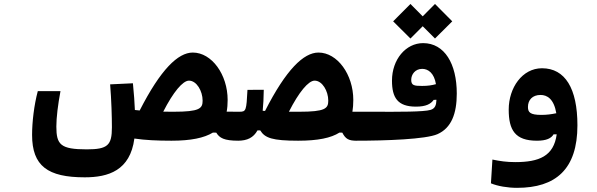

<svg xmlns="http://www.w3.org/2000/svg" viewBox="-20 -695 2970 955"><path d="M1166 4.9C1189.5 4.9 1208.5 -20 1208.5 -75.7C1208.5 -120.1 1196.8 -139.2 1171.9 -139.2C1148.9 -139.2 1127.4 -139.2 1107.4 -139.6C1110.8 -157.2 1112.3 -176.8 1112.3 -197.8C1112.3 -324.2 1033.2 -433.6 939 -433.6C865.2 -433.6 778.8 -349.1 674.8 -145.5C666 -146.5 657.7 -147.5 650.9 -147.9C649.4 -184.6 646.5 -227.1 641.1 -280.8L527.8 -275.4C534.2 -197.3 536.6 -113.3 536.6 -61.5C536.6 27.3 516.1 47.9 411.6 47.9C280.8 47.9 260.3 24.4 260.3 -65.4C260.3 -110.4 268.1 -173.8 280.8 -241.7H168C149.4 -172.4 139.6 -87.4 139.6 -23.9C139.6 130.9 217.8 187 401.4 187C519 187 627.4 153.3 648.4 -5.9C701.7 2 760.7 4.9 833 4.9C929.2 4.9 995.1 -8.8 1039.1 -35.6L1055.7 -35.2C1071.8 -8.8 1094.2 4.9 1166 4.9ZM792 -139.6C841.8 -237.3 889.2 -293.9 919.9 -293.9C958 -293.9 987.8 -242.2 987.8 -194.3C987.8 -155.3 972.7 -139.2 843.3 -139.2C825.2 -139.2 808.1 -139.2 792 -139.6Z M1752 4.9C1775.4 4.9 1794.4 -20 1794.4 -75.7C1794.4 -120.1 1782.7 -139.2 1757.8 -139.2C1749 -139.2 1740.7 -139.2 1732.9 -139.2C1735.8 -157.2 1737.3 -176.8 1737.3 -197.8C1737.3 -324.2 1658.2 -433.6 1564 -433.6C1490.2 -433.6 1402.8 -348.6 1298.3 -143.1C1294.4 -143.6 1290 -144 1286.6 -144C1289.6 -173.8 1291.5 -208.5 1292 -248.5L1210.9 -248C1205.6 -145.5 1204.1 -139.2 1171.9 -139.2L1163.1 4.9C1210 4.9 1240.7 -10.3 1260.7 -46.4H1274.4C1297.4 -8.8 1334 4.9 1462.9 4.9C1561.5 4.9 1626.5 -8.8 1668.5 -35.6L1682.6 -35.2C1698.7 -3.9 1714.4 4.9 1752 4.9ZM1417 -139.2C1466.8 -237.3 1514.2 -293.9 1544.9 -293.9C1583 -293.9 1612.8 -242.2 1612.8 -194.3C1612.8 -155.3 1597.7 -139.2 1468.3 -139.2C1449.2 -139.2 1432.1 -139.2 1417 -139.2Z M1748 4.9C1898.9 4.9 2098.1 -2 2156.2 -27.8C2225.1 -58.6 2252 -129.4 2252 -230C2252 -377.4 2191.4 -480.5 2084.5 -480.5C1998.5 -480.5 1929.7 -399.4 1929.7 -293.9C1929.7 -209.5 1957.5 -164.6 2048.8 -164.6C2098.6 -164.6 2122.6 -177.7 2137.2 -198.2L2150.9 -198.7C2149.9 -172.4 2144.5 -155.3 2121.6 -148.4C2086.9 -138.2 1966.3 -138.7 1835.4 -139.2C1810.1 -139.2 1783.7 -139.2 1757.8 -139.2ZM2143.6 -503.4 2229.5 -588.9 2143.6 -675.3 2082.5 -613.8 2021.5 -675.3 1935.5 -588.9 2021.5 -503.4 2082.5 -564.5ZM2148.4 -276.4C2127 -270.5 2107.4 -267.6 2079.6 -267.6C2040 -267.6 2025.4 -270 2025.4 -297.9C2025.4 -324.7 2044.9 -352.5 2080.1 -352.5C2110.4 -352.5 2139.6 -330.6 2148.4 -276.4Z M2551.8 239.3C2744.1 239.3 2852.1 147 2852.1 -71.8C2852.1 -254.9 2791 -355.5 2675.8 -355.5C2577.6 -355.5 2510.3 -258.3 2510.3 -149.9C2510.3 -47.9 2542 4.9 2650.9 4.9C2697.8 4.9 2722.2 -7.3 2733.4 -26.9H2749C2734.4 82 2661.1 111.3 2543 111.3C2499 111.3 2467.3 106.4 2429.2 98.6L2421.9 216.8C2455.6 231 2505.4 239.3 2551.8 239.3ZM2747.1 -131.8C2721.7 -126.5 2699.2 -123.5 2672.4 -123.5C2616.2 -123.5 2606 -136.7 2606 -163.1C2606 -197.8 2628.4 -222.7 2668.5 -222.7C2701.2 -222.7 2734.9 -203.6 2747.1 -131.8Z"/></svg>

Font: Cascadia Code
Style: Bold
Weight: 700
Monospace: yes
Designer: Aaron Bell
Foundry: Saja Typeworks
Version: Version 2404.023